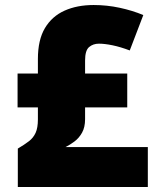

<svg xmlns="http://www.w3.org/2000/svg" viewBox="-20 -745 626 765"><path d="M353 -725Q406 -725 457 -714Q508 -703 551 -685L497 -544Q460 -558 428.5 -564.5Q397 -571 374 -571Q351 -571 335 -557.5Q319 -544 319 -504V-452H487V-317H319V-270Q319 -238 307 -216.5Q295 -195 277 -181.5Q259 -168 241 -159H569V0H51V-153Q78 -169 95.5 -182.5Q113 -196 122 -216Q131 -236 131 -269V-317H50V-452H131V-510Q131 -586 159 -633Q187 -680 237 -702.5Q287 -725 353 -725Z"/></svg>

Font: Noto Sans Thai Black
Style: Regular
Weight: 900
Version: Version 2.001